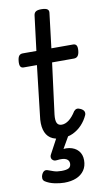

<svg xmlns="http://www.w3.org/2000/svg" viewBox="-107 -779 601 1097"><g transform="rotate(-10 193.5 -230.5)"><path d="M203 16Q163 16 138.5 -1Q114 -18 105 -51.5Q96 -85 103 -132L136 -420H59Q46 -420 40.5 -429.5Q35 -439 37 -460Q39 -482 46.5 -491Q54 -500 68 -500H147L172 -702Q174 -717 184 -723.5Q194 -730 215 -730Q241 -730 251 -722.5Q261 -715 258 -699L234 -500H360Q373 -500 379 -491Q385 -482 383 -460Q381 -439 373 -429.5Q365 -420 351 -420H224L186 -125Q182 -91 189.5 -75.5Q197 -60 217 -60Q238 -60 259 -76Q280 -92 300 -124Q308 -133 317 -134.5Q326 -136 340 -129Q355 -121 358.5 -111Q362 -101 358 -91Q344 -60 321.5 -36Q299 -12 269.5 2Q240 16 203 16ZM174 269Q149 269 118 262.5Q87 256 64 241Q54 234 53.5 222Q53 210 58 200Q65 186 74 182Q83 178 95 183Q107 188 126 194Q145 200 170 200Q199 200 212 192.5Q225 185 225 166Q225 148 208 139Q191 130 153 135Q142 136 137 133.5Q132 131 126 125Q122 118 122 111Q122 104 126 97L185 -13H255L187 105L158 89Q202 73 235.5 79Q269 85 288 106.5Q307 128 307 162Q307 196 290.5 220Q274 244 244.5 256.5Q215 269 174 269Z"/></g></svg>

Font: Playwrite GB S
Style: Italic
Weight: 400
Italic angle: -7°
Designer: Veronika Burian, José Scaglione
Foundry: TypeTogether
Version: Version 1.000